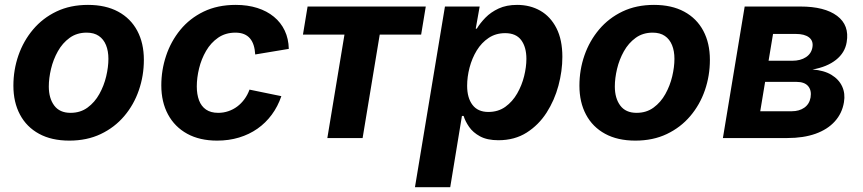

<svg xmlns="http://www.w3.org/2000/svg" viewBox="-20 -573 3581 797"><path d="M267.8 10.7Q194 10.7 142.2 -17.6Q90.3 -45.8 63 -97.2Q35.6 -148.5 35.6 -217.2Q35.6 -283 56.5 -343.2Q77.5 -403.4 117.4 -450.7Q157.3 -498 214.6 -525.4Q272 -552.7 345.1 -552.7Q418.6 -552.7 470.6 -524.6Q522.5 -496.5 549.9 -445.1Q577.2 -393.8 577.2 -324.6Q577.2 -258.7 556.4 -198.5Q535.7 -138.2 495.7 -91.1Q455.7 -43.9 398.3 -16.6Q341 10.7 267.8 10.7ZM272.9 -104.6Q313.8 -104.6 343.5 -126.5Q373.3 -148.3 392.4 -182.7Q411.6 -217.1 420.8 -256Q430 -294.9 430 -328.7Q430 -361.5 420 -385.9Q410 -410.3 390.1 -423.9Q370.2 -437.5 339.7 -437.5Q298.9 -437.5 269.1 -415.9Q239.3 -394.3 220.2 -360.1Q201 -325.8 191.8 -287.1Q182.6 -248.3 182.6 -214Q182.6 -165.1 205.1 -134.9Q227.6 -104.6 272.9 -104.6Z M881.3 10.7Q808.8 10.7 757 -17.8Q705.1 -46.4 677.4 -98Q649.6 -149.6 649.6 -218.8Q649.6 -281.9 669.5 -341.6Q689.4 -401.3 728.4 -449Q767.4 -496.7 825.1 -524.7Q882.9 -552.7 958.6 -552.7Q1007.8 -552.7 1047.9 -540Q1088 -527.3 1117 -503.4Q1146 -479.6 1162 -445.8Q1177.9 -412.1 1178.8 -370.1L1039.4 -346.9Q1038.2 -368.1 1033 -384.8Q1027.8 -401.5 1017.9 -413.3Q1008 -425.1 993 -431.3Q978 -437.5 957.2 -437.5Q915.8 -437.5 885.5 -416.5Q855.2 -395.6 835.5 -361.8Q815.8 -327.9 806.4 -289.1Q796.9 -250.2 796.9 -214.2Q796.9 -181.6 806.1 -156.7Q815.4 -131.8 835.2 -118.2Q854.9 -104.6 885.9 -104.6Q907.7 -104.6 927.7 -111.4Q947.7 -118.1 964.6 -130.7Q981.5 -143.3 994.6 -161.2Q1007.8 -179.1 1015.7 -201L1147.9 -173.8Q1133.2 -130.8 1108 -96.8Q1082.9 -62.8 1048.7 -38.8Q1014.4 -14.8 972.3 -2.1Q930.1 10.7 881.3 10.7Z M1338.8 0 1409.9 -429.5H1237.6L1256.8 -545.9H1747.4L1728.2 -429.5H1556.3L1485.2 0Z M1702.5 204.1 1827 -545.9H1971.1L1954.8 -454H1959.2Q1972.8 -476.7 1995 -499.6Q2017.2 -522.4 2049.8 -537.6Q2082.4 -552.7 2126.5 -552.7Q2180.5 -552.7 2222.9 -528.5Q2265.2 -504.2 2289.8 -456.2Q2314.4 -408.1 2314.4 -336.8Q2314.4 -278.4 2298.1 -217.5Q2281.8 -156.7 2248.9 -105.4Q2216 -54.2 2166.1 -22.5Q2116.2 9.1 2048.9 9.1Q2002.3 9.1 1972.7 -7Q1943.2 -23.1 1927.2 -46.4Q1911.1 -69.7 1904.5 -91.7H1897.5L1848.9 204.1ZM2007.1 -108.3Q2048 -108.3 2077.8 -129.7Q2107.5 -151.1 2126.9 -185Q2146.3 -218.9 2155.7 -257Q2165.1 -295.1 2165.1 -328.6Q2165.1 -377.4 2143.6 -406.4Q2122.1 -435.4 2077 -435.4Q2038 -435.4 2008.4 -415.6Q1978.8 -395.8 1959 -363.5Q1939.3 -331.1 1929.2 -292.6Q1919.1 -254.2 1919.1 -216.9Q1919.1 -166.7 1941.4 -137.5Q1963.6 -108.3 2007.1 -108.3Z M2617.4 10.7Q2543.6 10.7 2491.8 -17.6Q2439.9 -45.8 2412.6 -97.2Q2385.2 -148.5 2385.2 -217.2Q2385.2 -283 2406.1 -343.2Q2427.1 -403.4 2467 -450.7Q2506.9 -498 2564.2 -525.4Q2621.6 -552.7 2694.7 -552.7Q2768.3 -552.7 2820.2 -524.6Q2872.1 -496.5 2899.5 -445.1Q2926.8 -393.8 2926.8 -324.6Q2926.8 -258.7 2906.1 -198.5Q2885.3 -138.2 2845.3 -91.1Q2805.3 -43.9 2747.9 -16.6Q2690.6 10.7 2617.4 10.7ZM2622.6 -104.6Q2663.4 -104.6 2693.1 -126.5Q2722.9 -148.3 2742 -182.7Q2761.2 -217.1 2770.4 -256Q2779.6 -294.9 2779.6 -328.7Q2779.6 -361.5 2769.6 -385.9Q2759.6 -410.3 2739.7 -423.9Q2719.8 -437.5 2689.3 -437.5Q2648.5 -437.5 2618.7 -415.9Q2588.9 -394.3 2569.8 -360.1Q2550.6 -325.8 2541.4 -287.1Q2532.2 -248.3 2532.2 -214Q2532.2 -165.1 2554.7 -134.9Q2577.2 -104.6 2622.6 -104.6Z M2980.8 0 3071.2 -545.9H3302.5Q3403.1 -545.9 3454.9 -507.1Q3506.6 -468.2 3494.6 -398.1Q3487.6 -354.2 3450.3 -324.6Q3413 -295 3352.7 -284.5Q3400.1 -281.1 3431.2 -262.4Q3462.3 -243.6 3475.8 -214.2Q3489.4 -184.8 3483.3 -148.8Q3475.7 -102.4 3445.3 -69Q3415 -35.5 3365.1 -17.7Q3315.1 0 3248.1 0ZM3135.8 -111.2H3266.6Q3297.5 -111.2 3318.7 -126Q3339.9 -140.9 3344.7 -168.3Q3349.6 -197.8 3334.6 -215.5Q3319.5 -233.1 3286.6 -233.1H3156ZM3170.4 -320.8H3268.6Q3303 -320.8 3325.6 -335.7Q3348.2 -350.6 3352.5 -377.2Q3356.8 -403.4 3338.3 -417.8Q3319.7 -432.1 3283.8 -432.1H3188.9Z"/></svg>

Font: Inter
Style: Italic
Weight: 400
Italic angle: -9.3988°
Designer: Rasmus Andersson
Foundry: rsms
Version: Version 4.001;git-66647c0bb